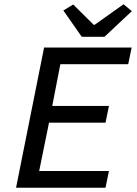

<svg xmlns="http://www.w3.org/2000/svg" viewBox="-20 -877 640 897"><path d="M55 0 186 -655H595L579 -577H262L224 -382H489L473 -304H209L163 -78H489L473 0ZM362 -705 276 -828 322 -856 418 -761H422L557 -857L596 -825L468 -705Z"/></svg>

Font: Source Code Pro ExtraLight Medium
Style: Italic
Weight: 500
Italic angle: -11°
Monospace: yes
Version: Version 1.016;hotconv 1.0.116;makeotfexe 2.5.65601